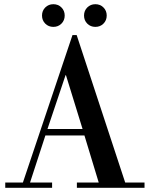

<svg xmlns="http://www.w3.org/2000/svg" viewBox="-20 -894 708 914"><path d="M89 -25 325 -727H345L576 -25H668V0H346V-25H450L382 -249H196L123 -25H228V0H5V-25ZM373 -280 294 -536H292L206 -280ZM395.5 -781.5Q380 -797 380 -820Q380 -843 395.5 -858.5Q411 -874 434 -874Q457 -874 472.5 -858.5Q488 -843 488 -820Q488 -797 472.5 -781.5Q457 -766 434 -766Q411 -766 395.5 -781.5ZM195.5 -781.5Q180 -797 180 -820Q180 -843 195.5 -858.5Q211 -874 234 -874Q257 -874 272.5 -858.5Q288 -843 288 -820Q288 -797 272.5 -781.5Q257 -766 234 -766Q211 -766 195.5 -781.5Z"/></svg>

Font: Justus
Style: Versalitas
Weight: 400
Version: Version 001.001